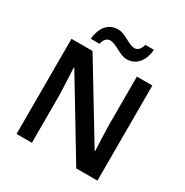

<svg xmlns="http://www.w3.org/2000/svg" viewBox="-204 -1084 1201 1248"><g transform="rotate(30 396.5 -460.0)"><path d="M202 -777H267C275 -814 293 -831 318 -831C364 -831 415 -778 469 -778C535 -778 585 -827 593 -920H528C520 -884 501 -866 477 -866C432 -866 382 -919 326 -919C260 -919 210 -872 202 -777ZM700 0V-714H584V-351C585 -286 589 -211 591 -158H588L251 -714H93V0H208V-360C206 -430 202 -500 199 -560H203L541 0Z"/></g></svg>

Font: Noto Sans Arabic UI SmBd
Style: Regular
Weight: 600
Designer: Monotype Design Team, Nadine Chahine and Nizar Qandah
Foundry: Monotype Imaging Inc.
Version: Version 2.010